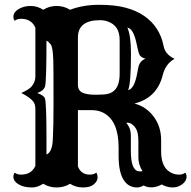

<svg xmlns="http://www.w3.org/2000/svg" viewBox="-20 -782 808 811"><path d="M275.9 -5.9Q251 9.8 219.2 9.8Q187.5 9.8 162.6 -5.9Q137.7 9.8 116.5 9.8Q95.2 9.8 81.5 6.1Q67.9 2.4 57.6 -3.9Q36.6 -16.6 36.6 -35.6Q36.6 -45.4 42 -52.7Q52.7 -44.4 69.3 -44.4Q112.8 -44.4 129.4 -81.5V-320.3Q129.4 -342.8 120.1 -353.5Q105.5 -371.6 69.8 -389.2Q103 -404.3 112.8 -416Q129.4 -435.1 129.4 -459V-665Q112.8 -702.6 69.3 -702.6Q52.7 -702.6 42 -694.3Q36.6 -701.7 36.6 -711.2Q36.6 -720.7 42.2 -729Q47.9 -737.3 57.6 -743.2Q80.1 -756.8 109.1 -756.8Q138.2 -756.8 162.6 -740.7Q188 -756.8 219.2 -756.8Q250.5 -756.8 275.9 -740.7Q331.1 -761.7 398.2 -761.7Q465.3 -761.7 510.7 -749.5Q556.2 -737.3 588.9 -714.8Q654.8 -669.4 670.9 -588.4Q677.2 -552.2 717.3 -533.7Q679.2 -512.2 667.5 -465.3Q643.6 -368.7 547.9 -344.7Q597.2 -331.5 628.4 -290.5Q660.6 -248 660.6 -190.4V-141.6Q660.6 -71.3 706.1 -50.8Q719.7 -44.4 735.8 -44.4Q752 -44.4 762.7 -52.7Q768.1 -45.4 768.1 -35.9Q768.1 -26.4 763.2 -18.1Q758.3 -9.8 750 -3.9Q732.4 9.8 709 9.8Q685.5 9.8 663.1 -2.9Q622.1 19.5 586.4 1.5Q572.8 9.8 557.6 9.8Q542.5 9.8 528.6 2.9Q514.6 -3.9 503.9 -19.5Q481 -53.2 481 -123V-159.2Q481 -272 416.5 -305.7Q395 -316.9 366.2 -316.9H309.1V-79.1Q322.3 -44.4 359.4 -44.4Q376 -44.4 386.7 -52.7Q392.1 -45.4 392.1 -31.2Q392.1 -17.1 376.7 -3.7Q361.3 9.8 330.6 9.8Q299.8 9.8 275.9 -5.9ZM402.8 -696.8Q309.1 -696.8 309.1 -624V-424.3Q309.1 -398.9 329.1 -390.1Q348.1 -381.8 385.5 -381.8Q422.9 -381.8 437.7 -386Q452.6 -390.1 463.4 -400.4Q485.4 -421.4 485.4 -470.7V-613.3Q485.4 -674.3 434.6 -691.4Q419.4 -696.8 402.8 -696.8ZM518.1 -665.5Q533.2 -631.3 533.2 -556.2Q533.2 -426.8 521 -401.4Q547.9 -406.7 559.6 -473.1L563.5 -493.2Q568.8 -524.9 594.7 -533.7Q575.7 -540 570.3 -548.8Q564.5 -559.1 559.8 -583.7Q555.2 -608.4 550.3 -623.5Q545.4 -638.7 540 -647.5Q530.8 -663.1 518.1 -665.5ZM176.3 -129.4Q200.7 -138.7 203.1 -193.4Q206.1 -248 206.1 -344.7Q206.1 -441.4 205.8 -473.4Q205.6 -505.4 205.1 -524.9Q203.6 -582.5 194.1 -594.5Q184.6 -606.4 176.3 -610.4Q176.3 -440.4 170.4 -417Q163.6 -397.5 137.2 -389.2Q166.5 -378.9 170.4 -364.3Q176.3 -340.8 176.3 -192.9ZM513.2 -263.2Q532.7 -241.2 532.7 -209.5V-145Q532.7 -64 564.9 -58.6Q573.7 -57.1 582 -59.1Q564.5 -86.4 564.5 -116.7V-185.1Q564.5 -223.6 553.7 -239.7Q535.2 -267.1 513.2 -263.2Z"/></svg>

Font: Rye
Style: Regular
Weight: 400
Designer: Nicole Fally
Foundry: Nicole Fally
Version: Version 1.001